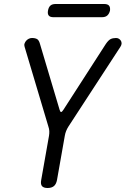

<svg xmlns="http://www.w3.org/2000/svg" viewBox="-20 -930 640 960"><path d="M218 10Q198 10 190 0.5Q182 -9 186 -30L225 -251Q227 -263 226.5 -274.5Q226 -286 222 -297L103 -696Q100 -705 103 -713Q106 -721 111.5 -727Q117 -733 124.5 -736.5Q132 -740 140 -740Q156 -740 165.5 -734.5Q175 -729 180 -710L278 -381Q281 -370 285.5 -370Q290 -370 297 -381L509 -710Q522 -729 533 -734.5Q544 -740 560 -740Q568 -740 574 -736.5Q580 -733 584 -727Q588 -721 588 -713Q588 -705 582 -696L322 -297Q315 -286 310.5 -274.5Q306 -263 304 -251L265 -30Q261 -9 249.5 0.5Q238 10 218 10ZM247 -844Q230 -844 223.5 -852.5Q217 -861 220 -877Q223 -894 232 -902Q241 -910 258 -910H501Q518 -910 525 -902Q532 -894 530 -877Q526 -861 516.5 -852.5Q507 -844 490 -844Z"/></svg>

Font: Maple Mono Light
Style: Italic
Weight: 300
Italic angle: -10°
Monospace: yes
Designer: subframe7536
Version: Version 7.000